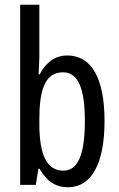

<svg xmlns="http://www.w3.org/2000/svg" viewBox="-20 -780 502 810"><path d="M146 -543V-760H65V0H131L142 -68H147C177 -14 216 10 267 10C366 10 421 -90 421 -269C421 -450 366 -546 264 -546C215 -546 176 -520 147 -466H143C144 -496 146 -522 146 -543ZM246 -475C310 -475 338 -406 338 -270C338 -126 308 -60 247 -60C179 -60 146 -124 146 -257V-276C146 -390 165 -475 246 -475Z"/></svg>

Font: Noto Sans Myanmar UI ExtraCondensed
Style: Regular
Weight: 400
Width: 2
Designer: Monotype Design Team
Foundry: Monotype Imaging Inc.
Version: Version 2.103